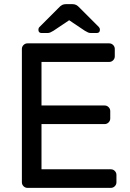

<svg xmlns="http://www.w3.org/2000/svg" viewBox="-20 -910 632 930"><path d="M181 -309H487Q498 -309 506 -317Q514 -325 514 -336V-372Q514 -383 506 -391Q498 -399 487 -399H181V-610H509Q520 -610 528 -618Q536 -626 536 -637V-673Q536 -684 528 -692Q520 -700 509 -700H113Q102 -700 94 -692Q86 -684 86 -673V-27Q86 -16 94 -8Q102 0 113 0H517Q528 0 536 -8Q544 -16 544 -27V-63Q544 -74 536 -82Q528 -90 517 -90H181ZM367 -871 459 -779Q464 -774 464 -766Q464 -750 448 -750H422Q413 -750 407 -752.5Q401 -755 391 -761L315 -812L239 -761Q229 -755 223 -752.5Q217 -750 208 -750H182Q166 -750 166 -766Q166 -774 171 -779L263 -871Q273 -882 281 -886Q289 -890 300 -890H330Q341 -890 349 -886Q357 -882 367 -871Z"/></svg>

Font: Rubik
Style: Regular
Weight: 400
Designer: Hubert & Fischer
Foundry: Hubert & Fischer
Version: Version 1.100